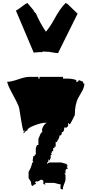

<svg xmlns="http://www.w3.org/2000/svg" viewBox="-20 -1290 662 1374"><path d="M421.9 -343.8Q421.9 -343.8 421.9 -331.5L414.1 -320.8H405.3Q405.3 -303.2 396.2 -291.3Q387.2 -279.3 387.2 -272.5L378.4 -275.4V-240.7H369.6V-230.5H360.4V-208H351.6V-196.3H343.3L351.6 -184.1Q342.3 -184.1 342.3 -174.1Q342.3 -164.1 343.3 -162.1L334 -139.6L325.7 -151.4L326.2 -138.7Q326.2 -127.4 316.9 -127.4V-117.2Q330.6 -127.4 334 -127.4H414.1Q421.4 -127.4 435.3 -122.3Q449.2 -117.2 457.5 -117.2V-106H467.3L457.5 -95.2L467.3 -83H457.5L448.7 -71.3V-48.8H439.9L448.7 -38.6V-3.9Q448.7 2.9 439.5 25.9Q430.2 48.8 430.2 55.7Q430.2 62.5 431.2 64.5H421.9Q412.6 64.5 412.6 50.5Q412.6 36.6 414.1 29.3Q404.8 29.3 387.5 23.9Q370.1 18.6 360.4 18.6H298.8L307.6 29.3H298.8Q290 29.3 290 22L290.5 9.8Q290.5 -3.9 272 -3.9Q271.5 -3.9 262.2 2.4Q252.9 8.8 247.1 8.8Q241.2 8.8 237.3 7.8L228.5 18.6H237.3L235.8 29.3L230.5 27.3L210.9 42Q201.7 33.7 201.7 7.8Q201.7 7.8 200.2 8.8L184.6 -15.1V-60.1Q204.6 -92.8 210.9 -127.4H219.2L213.4 -139.6L219.2 -173.3H228.5V-184.1H237.3Q235.8 -191.4 235.8 -215.1Q235.8 -238.8 246.6 -252.4H254.9V-297.9Q257.8 -301.3 265.9 -322.5Q273.9 -343.8 282.2 -343.8Q281.2 -346.7 281.2 -359.4Q281.2 -372.1 290.8 -387.9Q300.3 -403.8 314.5 -411.1H298.8Q276.9 -411.1 225.8 -392.3Q174.8 -373.5 174.8 -354.5H167L148.9 -334.5V-343.8L157.7 -354.5H148.9V-345.2Q139.2 -377 130.4 -435.3Q121.6 -493.7 117.9 -512.9Q114.3 -532.2 95.5 -568.4Q76.7 -604.5 57.4 -640.1Q38.1 -675.8 31.2 -704.6Q59.6 -704.6 110.4 -722.2Q161.1 -739.7 184.6 -739.7H254.9V-727.5H263.2V-739.7H431.2V-727.5H458.5Q501 -727.5 525.9 -716.8V-704.6H535.2L545.4 -716.8L575.2 -704.6V-692.9H584Q584 -661.6 559.6 -624Q549.8 -608.4 540 -589.4Q515.6 -543.5 515.6 -467.3Q514.6 -465.8 498.8 -433.1Q482.9 -400.4 477.1 -400.4L467.3 -411.1V-388.2L457.5 -377.4H439.9Q439.9 -343.8 421.9 -343.8ZM93.8 -1214.4Q100.1 -1214.4 166 -1264.6L168.5 -1263.2L175.3 -1269.5L222.7 -1213.4L221.2 -1211.4L233.9 -1195.8L235.8 -1196.8Q264.6 -1127.9 308.6 -1063Q339.4 -1099.6 365.2 -1147Q412.6 -1234.4 450.7 -1269.5L457.5 -1263.2L460 -1264.6L535.2 -1191.9L397 -913.6L399.9 -912.1L391.6 -910.2Q380.9 -910.2 339.4 -917.5V-918.5L285.6 -921.4L279.8 -915.5Q274.9 -917.5 268.1 -917.5L221.2 -913.6ZM280.8 -710Q280.3 -710.9 279.8 -710.9Q278.3 -710 278.3 -710Z"/></svg>

Font: Butcherman
Style: Regular
Weight: 400
Version: Version 001.004